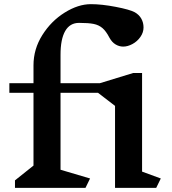

<svg xmlns="http://www.w3.org/2000/svg" viewBox="-20 -903 825 923"><path d="M731 0H533V-394L451 -457H271V-87L413 -45L391 0H52V-36L141 -107V-457H25V-503H141V-589Q141 -667 183.5 -734.5Q226 -802 291 -842.5Q356 -883 417 -883Q469 -883 536.5 -870Q604 -857 628 -844Q649 -832 659.5 -813Q670 -794 670 -771Q670 -747 655 -725.5Q640 -704 617 -691.5Q594 -679 572 -679Q553 -679 535.5 -689.5Q518 -700 506 -722Q490 -753 472.5 -768Q455 -783 430 -788Q405 -793 360 -793Q316 -793 293.5 -754Q271 -715 271 -640V-503H460L620 -552H663V-78L753 -45Z"/></svg>

Font: InknutAntiqua
Style: Medium
Weight: 500
Designer: Claus Eggers Srensen
Foundry: Claus Eggers Srensen
Version: Version 1.000; ttfautohint (v1.2) -l 7 -r 28 -G 50 -x 13 -D 